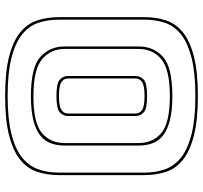

<svg xmlns="http://www.w3.org/2000/svg" viewBox="-42 -744 810 767"><g transform="rotate(-90 363.5 -360.0)"><path d="M679 -530V-189Q679 -142 666 -102.5Q653 -63 618.5 -35Q584 -7 522 9Q460 25 364 25Q268 25 206 9Q144 -7 109 -35Q74 -63 61 -102.5Q48 -142 48 -189V-530Q48 -577 61 -616.5Q74 -656 109 -684.5Q144 -713 206 -729Q268 -745 364 -745Q460 -745 522 -729Q584 -713 618.5 -684.5Q653 -656 666 -616.5Q679 -577 679 -530ZM669 -189V-530Q669 -576 656 -613.5Q643 -651 609 -678Q575 -705 515.5 -720Q456 -735 364 -735Q272 -735 212.5 -720Q153 -705 119 -678Q85 -651 71.5 -613.5Q58 -576 58 -530V-189Q58 -143 71.5 -105.5Q85 -68 119 -41.5Q153 -15 212.5 0Q272 15 364 15Q456 15 515.5 0Q575 -15 609 -41.5Q643 -68 656 -105.5Q669 -143 669 -189ZM166 -212V-507Q166 -537 175 -562Q184 -587 206 -604.5Q228 -622 266.5 -632Q305 -642 363 -642Q479 -642 520.5 -604Q562 -566 562 -507V-212Q562 -152 520.5 -114.5Q479 -77 363 -77Q305 -77 266.5 -87Q228 -97 206 -114.5Q184 -132 175 -157Q166 -182 166 -212ZM363 -632Q256 -632 216 -598Q176 -564 176 -507V-212Q176 -155 216 -121Q256 -87 363 -87Q470 -87 511 -121Q552 -155 552 -212V-507Q552 -563 511 -597.5Q470 -632 363 -632ZM284 -225V-494Q284 -513 298.5 -526.5Q313 -540 364 -540Q415 -540 429.5 -526.5Q444 -513 444 -494V-225Q444 -205 429.5 -191.5Q415 -178 364 -178Q313 -178 298.5 -191.5Q284 -205 284 -225ZM294 -494V-225Q294 -207 309 -197.5Q324 -188 364 -188Q404 -188 419 -197.5Q434 -207 434 -225V-494Q434 -511 419 -520.5Q404 -530 364 -530Q324 -530 309 -520.5Q294 -511 294 -494Z"/></g></svg>

Font: Bungee Outline
Style: Regular
Weight: 400
Designer: David Jonathan Ross
Foundry: David Jonathan Ross
Version: Version 1.001;PS 1.0;hotconv 1.0.72;makeotf.lib2.5.5900